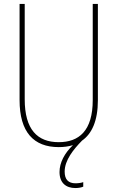

<svg xmlns="http://www.w3.org/2000/svg" viewBox="-20 -734 594 971"><path d="M307 134C307 76 352 21 395 -23C444 -57 475 -122 475 -227V-714H449V-228C449 -72 379 -15 277 -15C169 -15 105 -79 105 -232V-714H79V-228C79 -66 150 10 277 10C302 10 326 7 349 0C306 41 281 89 281 136C281 192 315 217 361 217C378 217 392 214 401 210V187C394 190 378 193 362 193C325 193 307 173 307 134Z"/></svg>

Font: Noto Sans Sinhala Condensed Thin
Style: Regular
Weight: 100
Width: 3
Designer: Jelle Bosma - Monotype Design Team
Foundry: Monotype Imaging Inc.
Version: Version 2.006